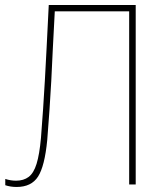

<svg xmlns="http://www.w3.org/2000/svg" viewBox="-20 -734 654 764"><path d="M46 10Q22 10 1 3V-22Q22 -15 44 -15Q74 -15 94 -30Q114 -45 125.5 -82Q137 -119 143 -185Q148 -246 151.5 -300.5Q155 -355 158.5 -413.5Q162 -472 165.5 -544.5Q169 -617 174 -714H520V0H494V-689H198Q193 -603 190 -536Q187 -469 184 -411.5Q181 -354 177 -297.5Q173 -241 168 -177Q158 -73 131.5 -31.5Q105 10 46 10Z"/></svg>

Font: Noto Sans SemiCondensed Thin
Style: Regular
Weight: 100
Width: 4
Designer: Monotype Design Team
Foundry: Monotype Imaging Inc.
Version: Version 2.013; ttfautohint (v1.8.4.7-5d5b)